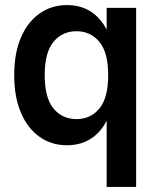

<svg xmlns="http://www.w3.org/2000/svg" viewBox="-20 -561 617 756"><path d="M244 11Q183 11 136 -22Q89 -55 62.5 -117Q36 -179 36 -265Q36 -352 62.5 -413.5Q89 -475 136 -508Q183 -541 244 -541Q327 -541 377 -480Q427 -419 427 -307V-223Q427 -111 377 -50Q327 11 244 11ZM281 -92Q337 -92 371.5 -134Q406 -176 406 -265Q406 -354 371.5 -396Q337 -438 281 -438Q225 -438 190.5 -396Q156 -354 156 -265Q156 -176 190.5 -134Q225 -92 281 -92ZM400 175V-130L416 -265L400 -402V-530H516V175Z"/></svg>

Font: Radio Canada Big Medium
Style: Regular
Weight: 500
Designer: Étienne Aubert Bonn
Foundry: Coppers and Brasses
Version: Version 1.001